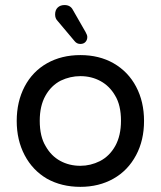

<svg xmlns="http://www.w3.org/2000/svg" viewBox="-20 -726 634 757"><path d="M165 -21.5Q108.4 -54.7 77.1 -114.3Q45.9 -173.8 45.9 -249Q45.9 -325.2 77.1 -384.8Q108.4 -444.3 165.5 -476.6Q222.7 -508.8 296.9 -508.8Q371.1 -508.8 427.7 -476.6Q485.4 -443.4 516.6 -384.3Q547.9 -325.2 547.9 -249Q547.9 -172.9 516.6 -114.3Q484.4 -53.7 427.2 -21.5Q370.1 10.7 296.9 10.7Q222.7 10.7 165 -21.5ZM374 -90.8Q412.1 -110.4 434.6 -150.9Q457 -191.4 457 -250Q457 -311.5 433.6 -349.6Q412.1 -386.7 376.5 -406.2Q340.8 -425.8 296.9 -425.8Q256.8 -425.8 219.7 -408.2Q181.6 -388.7 159.2 -348.6Q136.7 -308.6 136.7 -250Q136.7 -187.5 160.2 -149.4Q181.6 -111.3 217.3 -91.8Q252.9 -72.3 296.9 -72.3Q336.9 -72.3 374 -90.8ZM274.4 -563.5 207 -643.6Q197.3 -653.3 197.3 -668.9Q197.3 -686.5 207.5 -696.3Q217.8 -706.1 234.4 -706.1Q257.8 -706.1 267.6 -686.5L317.4 -599.6Q324.2 -587.9 324.2 -580.1Q324.2 -568.4 316.9 -560.5Q309.6 -552.7 296.9 -552.7Q283.2 -552.7 274.4 -563.5Z"/></svg>

Font: jf-openhuninn-2.1
Style: Regular
Weight: 400
Designer: [Kosugi Maru]
Designed by MOTOYA      

[Varela Round]
Joe Prince (Latin component); Avraham Cornfeld (Hebrew component)
Foundry: justfont Co., Ltd.
Version: 2.1